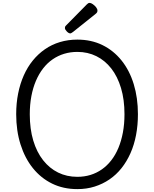

<svg xmlns="http://www.w3.org/2000/svg" viewBox="-20 -1289 1067 1328"><path d="M515 19Q418 19 340.5 -19Q263 -57 207.5 -126Q152 -195 122 -290Q92 -385 92 -499Q92 -575 105.5 -642.5Q119 -710 144.5 -767.5Q170 -825 207 -870.5Q244 -916 291 -948.5Q338 -981 394.5 -998Q451 -1015 515 -1015Q611 -1015 688 -977.5Q765 -940 820.5 -871Q876 -802 905 -707Q934 -612 934 -499Q934 -423 921 -355Q908 -287 882.5 -229.5Q857 -172 820.5 -126Q784 -80 737 -48Q690 -16 634.5 1.5Q579 19 515 19ZM515 -66Q563 -66 605.5 -79Q648 -92 684.5 -117.5Q721 -143 750 -180.5Q779 -218 799 -266Q819 -314 830 -372.5Q841 -431 841 -499Q841 -600 817 -680Q793 -760 749.5 -815.5Q706 -871 646.5 -900.5Q587 -930 515 -930Q467 -930 424 -917Q381 -904 344 -878.5Q307 -853 278 -815.5Q249 -778 228.5 -730Q208 -682 197 -624Q186 -566 186 -499Q186 -397 210 -317Q234 -237 278 -181Q322 -125 382 -95.5Q442 -66 515 -66ZM466 -1058Q455 -1058 442 -1071.5Q429 -1085 429 -1095Q429 -1099 430 -1103Q431 -1107 437 -1113L580 -1258Q585 -1263 589.5 -1266Q594 -1269 600 -1269Q609 -1269 622 -1260Q635 -1251 644.5 -1239Q654 -1227 654 -1216Q654 -1209 651.5 -1204Q649 -1199 639 -1191L485 -1068Q479 -1064 474.5 -1061Q470 -1058 466 -1058Z"/></svg>

Font: Playwrite ES
Style: Regular
Weight: 400
Designer: Veronika Burian, José Scaglione
Foundry: TypeTogether
Version: Version 1.002